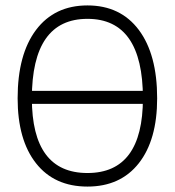

<svg xmlns="http://www.w3.org/2000/svg" viewBox="-20 -680 644 708"><path d="M72 -345V-297H537V-345ZM45 -317.5Q45 -164 112.8 -78Q180.5 8 302.5 8Q424 8 491.8 -78Q559.5 -164 559.5 -317.5Q559.5 -479.5 491.8 -569.8Q424 -660 302.5 -660Q181 -660 113 -569.8Q45 -479.5 45 -317.5ZM507 -317.5Q507 -42 302.5 -42Q97.5 -42 97.5 -317.5Q97.5 -610.5 302.5 -610.5Q507 -610.5 507 -317.5Z"/></svg>

Font: Overused Grotesk Light
Style: Regular
Weight: 300
Designer: RandomMaerks
Version: Version 0.005